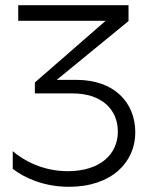

<svg xmlns="http://www.w3.org/2000/svg" viewBox="-20 -708 583 738"><path d="M29 -127V-59C73 -25 148 10 245 10C411 10 500 -86 500 -199C500 -315 418 -401 274 -401H198L474 -627V-688H50V-628H386L114 -391V-349H259C371 -349 433 -287 433 -202C433 -117 367 -50 240 -50C144 -50 69 -92 29 -127Z"/></svg>

Font: Roundo
Style: Regular
Weight: 400
Designer: Shiva Nallaperumal
Foundry: Indian Type Foundry
Version: Version 2.000